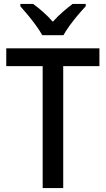

<svg xmlns="http://www.w3.org/2000/svg" viewBox="-20 -961 542 981"><path d="M303 0H198V-623H12V-714H488V-623H303ZM196 -781Q184 -803 164.5 -830Q145 -857 123.5 -883Q102 -909 84 -929V-941H149Q173 -924 199.5 -900.5Q226 -877 250 -850Q275 -878 300.5 -900Q326 -922 351 -941H418V-929Q400 -910 378 -884Q356 -858 336 -830.5Q316 -803 304 -781Z"/></svg>

Font: Noto Sans Sinhala SemiCondensed Medium
Style: Regular
Weight: 500
Width: 4
Designer: Jelle Bosma - Monotype Design Team
Foundry: Monotype Imaging Inc.
Version: Version 2.006; ttfautohint (v1.8.4.7-5d5b)